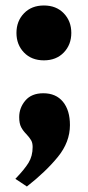

<svg xmlns="http://www.w3.org/2000/svg" viewBox="-20 -517 320 700"><path d="M40 -397Q40 -440 67.5 -468.5Q95 -497 140 -497Q185 -497 212.5 -468.5Q240 -440 240 -397Q240 -354 212.5 -325.5Q185 -297 140 -297Q95 -297 67.5 -325.5Q40 -354 40 -397ZM36 135Q69 101 84 76.5Q99 52 99 19Q99 4 93.5 -5.5Q88 -15 77 -27Q64 -40 57 -53.5Q50 -67 50 -90Q50 -124 72.5 -150.5Q95 -177 138 -177Q184 -177 209.5 -146Q235 -115 235 -61Q235 1 191 55Q147 109 78 163Z"/></svg>

Font: Taviraj Black
Style: Regular
Weight: 900
Designer: Katatrad Team
Foundry: CadsonDemak
Version: Version 1.001